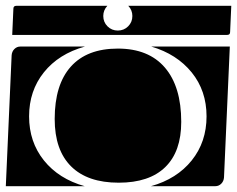

<svg xmlns="http://www.w3.org/2000/svg" viewBox="-20 -650 815 660"><path d="M0 -10 20 -460Q21 -473 29.5 -481.5Q38 -490 50 -490H272Q182 -465 131 -401.5Q80 -338 80 -250Q80 -162 131 -98.5Q182 -35 271 -10ZM499 -10Q588 -35 639 -98.5Q690 -162 690 -250Q690 -338 639 -401Q588 -464 500 -490H770L750 -40Q749 -27 740.5 -18.5Q732 -10 720 -10ZM168 -241Q168 -359 223.5 -421Q279 -483 385 -483Q491 -483 547 -417.5Q603 -352 603 -231Q603 -129 548 -75.5Q493 -22 388 -22Q281 -22 224.5 -78Q168 -134 168 -241ZM22 -530 26 -620Q26 -630 36 -630H349Q335 -615 335 -595Q335 -574 349.5 -559.5Q364 -545 385 -545Q406 -545 420.5 -559.5Q435 -574 435 -595Q435 -615 421 -630H775L771 -540Q771 -530 761 -530Z"/></svg>

Font: PrimecolorCV1
Style: Medium
Weight: 500
Designer: gluk
Foundry: gluk
Version: Version 0.672